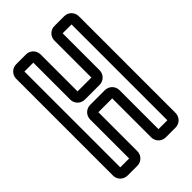

<svg xmlns="http://www.w3.org/2000/svg" viewBox="-217 -770 874 874"><g transform="rotate(-45 219.5 -333.5)"><path d="M172 -357H267C293 -357 314 -378 314 -404V-642H371V-25H314V-276C314 -302 293 -323 267 -323H172C146 -323 125 -302 125 -276V-25H68V-642H125V-404C125 -378 146 -357 172 -357ZM175 -22V-273H264V-22C264 4 285 25 311 25H374C400 25 421 4 421 -22V-645C421 -671 400 -692 374 -692H311C285 -692 264 -671 264 -645V-407H175V-645C175 -671 154 -692 128 -692H65C39 -692 18 -671 18 -645V-22C18 4 39 25 65 25H128C154 25 175 4 175 -22Z"/></g></svg>

Font: DIN Rundschrift
Style: MittelKont
Weight: 400
Version: Version 1.027